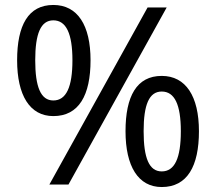

<svg xmlns="http://www.w3.org/2000/svg" viewBox="-20 -744 871 774"><path d="M195 -724C94 -724 49 -642 49 -501C49 -360 100 -276 195 -276C298 -276 345 -360 345 -501C345 -642 293 -724 195 -724ZM652 -714H575L179 0H256ZM195 -662C247 -662 272 -608 272 -501C272 -393 247 -339 195 -339C144 -339 122 -394 122 -501C122 -608 144 -662 195 -662ZM632 -438C531 -438 486 -356 486 -215C486 -74 537 10 632 10C735 10 782 -74 782 -215C782 -356 729 -438 632 -438ZM632 -375C684 -375 709 -322 709 -215C709 -106 684 -53 632 -53C581 -53 559 -107 559 -215C559 -322 581 -375 632 -375Z"/></svg>

Font: Noto Sans Cuneiform
Style: Regular
Weight: 400
Designer: Monotype Design Team
Foundry: Monotype Imaging Inc.
Version: Version 2.001